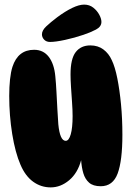

<svg xmlns="http://www.w3.org/2000/svg" viewBox="-20 -814 571 833"><path d="M417 -6Q384 -6 366.5 -21.5Q349 -37 341.5 -62.5Q334 -88 332 -119Q317 -63 280 -32Q243 -1 200 -1Q158 -1 124 -25.5Q90 -50 69 -99Q46 -152 33 -232.5Q20 -313 20 -398Q20 -437 23.5 -469.5Q27 -502 34 -524Q58 -598 128 -598Q168 -598 191.5 -567.5Q215 -537 220 -483Q223 -453 225 -414.5Q227 -376 229 -339Q231 -302 233 -275Q240 -203 265 -203Q279 -203 287 -231.5Q295 -260 295 -310Q295 -337 292.5 -371Q290 -405 288 -437.5Q286 -470 286 -491Q286 -559 308.5 -588Q331 -617 372 -617Q405 -617 428.5 -599.5Q452 -582 465 -553Q479 -524 489 -474Q499 -424 505 -361.5Q511 -299 511 -229Q511 -117 490.5 -61.5Q470 -6 417 -6ZM162 -665Q162 -682 180.5 -699.5Q199 -717 228 -739Q263 -765 293 -779.5Q323 -794 345 -794Q368 -794 384.5 -781Q401 -768 410.5 -750.5Q420 -733 420 -719Q420 -698 396 -685.5Q372 -673 342 -663Q304 -650 262.5 -641Q221 -632 197 -632Q181 -632 171.5 -642Q162 -652 162 -665Z"/></svg>

Font: DynaPuff Condensed
Style: Bold
Weight: 700
Width: 3
Designer: Toshi Omagari, Jennifer Daniel
Foundry: Google Fonts
Version: Version 2.000; ttfautohint (v1.8.4.7-5d5b)